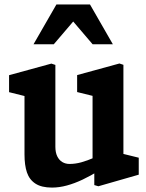

<svg xmlns="http://www.w3.org/2000/svg" viewBox="-20 -838 660 870"><path d="M91 -138.5V-434.2L123.1 -394.9L21.1 -420.4V-497.3L212.8 -549.8L230.9 -543.8V-173Q230.9 -147 239.5 -129.5Q248.2 -112 262.7 -103.5Q277.2 -95.1 295.1 -95.1Q321.5 -95.1 348.5 -102.6Q375.4 -110.1 407.5 -123.9Q419 -128.6 431.6 -134.3V-66.3Q390.3 -41.3 354.1 -24.1Q317.8 -6.9 283.1 2.5Q248.3 12 215.6 12Q168.2 12 140.7 -5.9Q113.2 -23.8 102.1 -56.5Q91 -89.2 91 -138.5ZM407.3 -84.4 399.4 -97.5V-426L421.1 -398.3L329.5 -420.9V-497.8L521.2 -550.3L539.2 -544.3V-117.9L517.1 -145.9L608.7 -123.4V-46.5L425.7 6L407.3 0.6ZM235.6 -817.7H387.8L491.4 -637.4H399.7L295.2 -759.8H328.2L223.7 -637.4H131.9Z"/></svg>

Font: Monaspace Xenon Var
Style: Regular
Weight: 400
Designer: Riley Cran and the Lettermatic Team
Version: Version 1.000 (Monaspace Xenon Var)